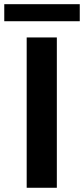

<svg xmlns="http://www.w3.org/2000/svg" viewBox="-51 -888 397 908"><path d="M217.8 0H75.2V-710.9H217.8ZM326.2 -787.6H-30.8V-868.2H326.2Z"/></svg>

Font: Roboto Web
Style: Bold
Weight: 700
Designer: Google
Version: Version 1.200310; 2013